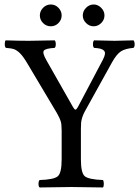

<svg xmlns="http://www.w3.org/2000/svg" viewBox="-20 -825 615 847"><path d="M359.6 -723.4Q345.2 -737.8 345.2 -756.8Q345.2 -775.9 359.6 -790.5Q374 -805.2 393.1 -805.2Q412.1 -805.2 426.5 -790.5Q440.9 -775.9 440.9 -756.8Q440.9 -737.8 426.5 -723.4Q412.1 -709 393.1 -709Q374 -709 359.6 -723.4ZM169.9 -723.4Q155.8 -737.8 155.8 -756.8Q155.8 -775.9 169.9 -790.5Q184.1 -805.2 204.1 -805.2Q224.1 -805.2 238 -790.5Q252 -775.9 252 -756.8Q252 -737.8 238 -723.4Q224.1 -709 204.1 -709Q184.1 -709 169.9 -723.4ZM336.9 -122.1Q336.9 -62 354 -47.6Q371.1 -33.2 434.1 -30.8Q438 -25.9 438 -13.9Q438 -2 434.1 2Q334 0 294.9 0Q252.9 0 154.8 2Q149.9 -2 149.9 -13.9Q149.9 -25.9 154.8 -30.8Q217.8 -32.7 234.9 -47.4Q252 -62 252 -122.1V-249Q252 -275.9 248 -289.6Q244.1 -303.2 231 -326.2L99.6 -546.9Q82.5 -575.7 68.6 -589.6Q54.7 -603.5 42 -607.9Q29.3 -612.3 5.9 -613.8Q1 -618.7 1 -630.4Q1 -642.1 4.9 -647Q64.9 -645 106.9 -645Q141.1 -645 221.2 -647Q226.1 -642.1 226.1 -630.1Q226.1 -618.2 221.2 -613.8Q179.7 -611.3 173.1 -601.1Q166.5 -590.8 185.1 -558.6L301.3 -354Q308.1 -341.8 312.5 -341.3Q316.9 -340.8 323.2 -352.1L433.6 -561Q441.4 -576.2 442.9 -585.9Q444.3 -595.7 438.7 -601.6Q433.1 -607.4 422.9 -610.1Q412.6 -612.8 395 -613.8Q390.1 -617.7 390.1 -629.9Q390.1 -642.1 395 -647Q475.1 -645 485.8 -645Q508.8 -645 568.8 -647Q573.7 -642.1 574 -630.1Q574.2 -618.2 568.8 -613.8Q532.7 -610.8 513.4 -598.4Q494.1 -585.9 474.1 -549.8L354.5 -334Q346.7 -319.8 342.8 -307.1Q338.9 -294.4 337.9 -284.7Q336.9 -274.9 336.9 -257.8Z"/></svg>

Font: Linux Libertine Capitals
Style: Small Caps
Weight: 400
Designer: Philipp H. Poll
Foundry: Philipp H. Poll
Version: Version 5.1.3